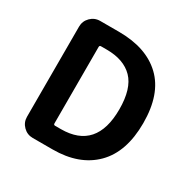

<svg xmlns="http://www.w3.org/2000/svg" viewBox="-164 -896 1043 1052"><g transform="rotate(30 357.0 -370.0)"><path d="M175.8 0Q140.6 0 115.7 -24.9Q90.8 -49.8 90.8 -85V-655.3Q90.8 -690.4 115.7 -715.3Q140.6 -740.2 175.8 -740.2H293.9Q467.8 -740.2 564 -648.4Q660.2 -556.6 660.2 -373Q660.2 -190.4 564.9 -95.2Q469.7 0 301.8 0ZM239.3 -128.9Q239.3 -119.1 249 -119.1H285.2Q508.8 -119.1 508.8 -373Q508.8 -503.9 451.2 -563Q393.6 -622.1 285.2 -622.1H249Q239.3 -622.1 239.3 -612.3Z"/></g></svg>

Font: Gen Jyuu GothicX Bold
Style: Bold
Weight: 700
Designer: Ryoko NISHIZUKA (kana &amp; ideographs); Paul D. Hunt (Latin, Greek &amp; Cyrillic); Wenlong ZHANG (bopomofo); Sandoll C
Version: Version 1.058.20140828